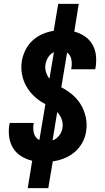

<svg xmlns="http://www.w3.org/2000/svg" viewBox="-20 -863 540 990"><path d="M123 107 146 -34Q117 -41 90.5 -57Q64 -73 48 -98.5Q32 -124 27.5 -155.5Q23 -187 28 -219L30 -229H154L153 -224Q151 -212 151.5 -199.5Q152 -187 155 -176Q158 -165 165 -155.5Q172 -146 183 -141L214 -326Q183 -342 158.5 -364.5Q134 -387 117 -416Q100 -445 93.5 -479.5Q87 -514 93 -550Q98 -579 112 -606.5Q126 -634 149 -655Q172 -676 200.5 -688Q229 -700 257 -704L280 -843H386L363 -700Q391 -693 416 -676.5Q441 -660 456 -634.5Q471 -609 474.5 -578.5Q478 -548 473 -516L471 -506H347L348 -511Q350 -522 350 -533.5Q350 -545 348 -556Q346 -567 340.5 -576.5Q335 -586 326 -592L296 -413Q327 -397 353.5 -374.5Q380 -352 397.5 -322.5Q415 -293 422.5 -257.5Q430 -222 424 -185Q420 -156 404.5 -127.5Q389 -99 364.5 -78.5Q340 -58 311 -46.5Q282 -35 252 -31L229 107ZM235 -457 258 -594Q240 -586 229 -568.5Q218 -551 215 -533Q211 -512 217 -492Q223 -472 235 -457ZM251 -139Q271 -146 285 -164Q299 -182 302 -203Q306 -226 298 -248Q290 -270 275 -285Z"/></svg>

Font: Iosevka Term Curly Extrabold
Style: Italic
Weight: 800
Italic angle: -9°
Designer: Belleve Invis
Foundry: Belleve Invis
Version: Version 32.3.0